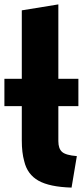

<svg xmlns="http://www.w3.org/2000/svg" viewBox="-29 -821 376 872"><path d="M320 -112 296 31Q196 28 145.5 -0.5Q95 -29 81 -89Q70 -128 70 -183V-339H-9V-463H70V-774L236 -801V-463H327V-339H236V-180Q236 -146 253 -131Q270 -116 320 -112Z"/></svg>

Font: Repo
Style: ExtraBold
Weight: 800
Designer: Stefan Peev
Foundry: Context Ltd
Version: Version 001.000